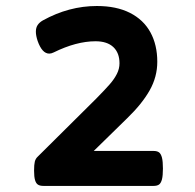

<svg xmlns="http://www.w3.org/2000/svg" viewBox="-20 -610 640 630"><path d="M514.6 -57.1Q514.6 -34.2 511.5 -21.7Q508.3 -9.3 502 -4.6Q495.6 0 483.9 0H122.6Q110.8 0 104.5 -4.2Q98.1 -8.3 95 -19Q91.8 -29.8 91.8 -50.3Q91.8 -69.8 94.2 -79.6Q96.7 -89.4 103.5 -95.7L295.4 -286.1Q325.2 -316.4 340.1 -333.5Q355 -350.6 363.5 -367.4Q372.1 -384.3 372.1 -402.3Q372.1 -436.5 351.8 -455.6Q331.5 -474.6 293.5 -474.6Q230.5 -474.6 156.2 -438Q148.4 -434.1 141.6 -434.1Q118.2 -434.1 103.5 -475.6Q97.7 -493.2 97.7 -505.9Q97.7 -519 103.5 -527.8Q109.4 -536.6 120.6 -543Q206.1 -590.3 297.9 -590.3Q361.8 -590.3 406.2 -567.9Q450.7 -545.4 473.4 -504.2Q496.1 -462.9 496.1 -407.2Q496.1 -357.9 471.2 -313.7Q446.3 -269.5 397.5 -222.2L287.6 -114.7H483.9Q495.6 -114.7 502 -109.9Q508.3 -105 511.5 -92.5Q514.6 -80.1 514.6 -57.1Z"/></svg>

Font: Courier Prime Sans
Style: Bold
Weight: 700
Designer: Alan Dague-Greene
Foundry: Quote-Unquote Apps
Version: Version 3.020